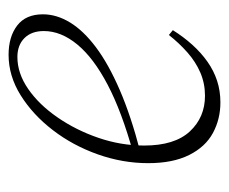

<svg xmlns="http://www.w3.org/2000/svg" viewBox="-62 -446 521 436"><g transform="rotate(-90 198.0 -228.5)"><path d="M183 12Q145 12 113.5 -5Q82 -22 63.5 -59Q45 -96 45 -152Q45 -210 65 -266.5Q85 -323 120 -368.5Q155 -414 199 -441.5Q243 -469 291 -469Q332 -469 357.5 -449.5Q383 -430 383 -391Q383 -360 364.5 -329.5Q346 -299 308 -270.5Q270 -242 211 -216.5Q152 -191 71 -170L68 -186Q162 -212 223 -244Q284 -276 314.5 -313Q345 -350 345 -389Q345 -417 329 -433Q313 -449 286 -449Q249 -449 213.5 -424.5Q178 -400 149 -358Q120 -316 102.5 -265Q85 -214 85 -161Q85 -92 117 -57.5Q149 -23 198 -23Q226 -23 250.5 -33.5Q275 -44 296.5 -63Q318 -82 336 -105L347 -96Q332 -72 314 -52Q296 -32 275.5 -17.5Q255 -3 232 4.5Q209 12 183 12Z"/></g></svg>

Font: Source Serif 4 48pt Light
Style: Italic
Weight: 300
Italic angle: -12°
Designer: Frank Grießhammer
Foundry: Adobe Systems Incorporated
Version: Version 4.004;hotconv 1.0.116;makeotfexe 2.5.65601